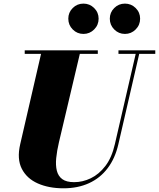

<svg xmlns="http://www.w3.org/2000/svg" viewBox="-20 -1029 880 1064"><path d="M332 14.5Q250.5 14.5 189.5 -12.5Q128.5 -39.5 100.8 -93.8Q73 -148 92 -230L212 -750H427L306.5 -240Q295.5 -193 291.5 -153Q287.5 -113 295 -83Q302.5 -53 325.2 -36.2Q348 -19.5 391 -19.5Q438 -19.5 483.2 -41.2Q528.5 -63 564 -109.2Q599.5 -155.5 616.5 -230L736.5 -750H756L636 -230Q618 -151.5 576.5 -96.8Q535 -42 473 -13.8Q411 14.5 332 14.5ZM117 -730.5V-750H522V-730.5ZM636.5 -730.5V-750H840.5V-730.5ZM672.5 -841Q637.5 -841 613 -865.8Q588.5 -890.5 588.5 -925.5Q588.5 -960 613 -984.5Q637.5 -1009 672.5 -1009Q707 -1009 731.8 -984.5Q756.5 -960 756.5 -925.5Q756.5 -890.5 731.8 -865.8Q707 -841 672.5 -841ZM442.5 -841Q407.5 -841 383 -865.8Q358.5 -890.5 358.5 -925.5Q358.5 -960 383 -984.5Q407.5 -1009 442.5 -1009Q477 -1009 501.8 -984.5Q526.5 -960 526.5 -925.5Q526.5 -890.5 501.8 -865.8Q477 -841 442.5 -841Z"/></svg>

Font: Bodoni Moda 11pt Black
Style: Italic
Weight: 900
Italic angle: -13°
Designer: Owen Earl
Foundry: indestructible type
Version: Version 2.004